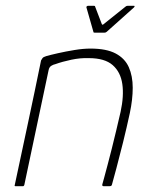

<svg xmlns="http://www.w3.org/2000/svg" viewBox="-20 -644 537 664"><path d="M34 0Q32 0 31 -1Q30 -2 31 -4Q54 -112 77 -219.5Q100 -327 122 -435Q124 -439 127 -443Q130 -447 140 -450Q154 -454 180.5 -460Q207 -466 237.5 -471Q268 -476 293 -476Q348 -476 380 -459Q412 -442 425.5 -411.5Q439 -381 439 -340.5Q439 -300 429 -253Q418 -202 405.5 -151.5Q393 -101 382.5 -62Q372 -23 367 -5Q366 -2 364 -1Q362 0 357 0H339Q332 0 334 -7Q336 -13 340.5 -30.5Q345 -48 352 -73.5Q359 -99 366.5 -129.5Q374 -160 382 -193Q390 -226 397 -257Q409 -312 403 -353.5Q397 -395 369.5 -419Q342 -443 287 -443Q258 -444 227 -437.5Q196 -431 171 -422Q165 -421 157.5 -416.5Q150 -412 148 -401Q127 -302 106 -202.5Q85 -103 64 -4Q63 -2 62 -1Q61 0 59 0ZM307 -531Q303 -531 303 -534L279 -618Q278 -620 280 -622Q282 -624 285 -624H305Q309 -624 309 -621L332 -561Q334 -556 339 -561L414 -621Q417 -624 422 -624H443Q446 -624 445.5 -622Q445 -620 443 -618L349 -534Q346 -531 341 -531Z"/></svg>

Font: Glory Thin
Style: Italic
Weight: 100
Italic angle: -12°
Designer: Robert Leuschke
Foundry: Robert Leuschke
Version: Version 1.011